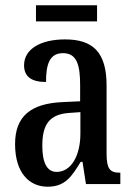

<svg xmlns="http://www.w3.org/2000/svg" viewBox="-20 -696 505 726"><path d="M116 -615H347V-676H116ZM160 10C226 10 251 -28 285 -84H292L305 0H435V-43H432C395 -43 383 -59 383 -115V-373C383 -500 330 -547 226 -547C134 -547 71 -511 71 -449C71 -407 98 -386 154 -386C154 -452 167 -495 218 -495C272 -495 283 -448 283 -373V-313L218 -310C97 -305 37 -257 37 -151C37 -41 92 10 160 10ZM194 -46C156 -46 140 -84 140 -145C140 -223 165 -264 242 -269L284 -272V-191C284 -107 249 -46 194 -46Z"/></svg>

Font: Noto Serif Khmer ExtraCondensed Medium
Style: Regular
Weight: 500
Width: 2
Designer: Danh Hong and the Monotype Design Team
Foundry: Monotype Imaging Inc.
Version: Version 2.004